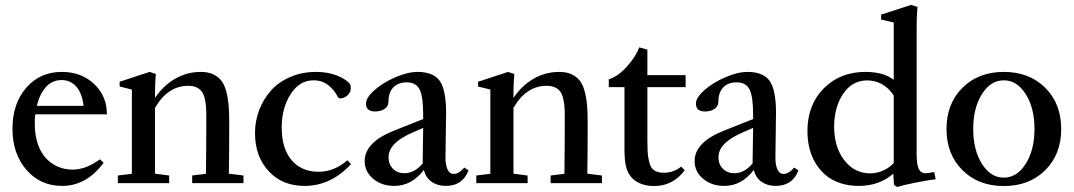

<svg xmlns="http://www.w3.org/2000/svg" viewBox="-20 -746 4373 782"><path d="M232.9 11.2Q144.5 11.2 87.6 -54.2Q30.8 -119.6 30.8 -221.7Q30.8 -323.7 86.7 -388.4Q142.6 -453.1 231.9 -453.1Q311 -453.1 363.3 -404.1Q415.5 -355 415.5 -280.3H123.5Q121.6 -264.2 121.6 -243.7Q121.6 -195.8 134.3 -158.9Q147 -122.1 168.7 -99.9Q190.4 -77.6 217.5 -66.4Q244.6 -55.2 275.4 -55.2Q330.1 -55.2 387.2 -97.2L401.9 -83Q332.5 11.2 232.9 11.2ZM231.4 -419.9Q191.9 -419.9 166.5 -390.9Q141.1 -361.8 129.9 -314.9H320.3Q314.9 -365.2 291.3 -392.6Q267.6 -419.9 231.4 -419.9Z M460 0V-31.2L517.1 -38.1V-381.3L467.3 -393.6V-413.1L589.4 -453.1L614.7 -444.8Q611.3 -404.8 611.3 -367.2V-347.2Q645.5 -397.9 693.6 -425.5Q741.7 -453.1 797.9 -453.1Q826.7 -453.1 847.2 -443.8Q867.7 -434.6 880.6 -418.5Q893.6 -402.3 900.9 -376Q908.2 -349.6 910.9 -320.8Q913.6 -292 913.6 -252.4Q913.6 -108.4 912.1 -38.6L971.7 -31.2V0H762.7V-31.2L818.8 -38.1Q820.3 -153.3 820.3 -272Q820.3 -296.9 818.8 -314.2Q817.4 -331.5 813 -348.1Q808.6 -364.7 800.5 -374.8Q792.5 -384.8 779.1 -390.6Q765.6 -396.5 746.6 -396.5Q663.1 -396.5 611.3 -306.6V-38.6L668.9 -31.2V0Z M1220.7 11.2Q1129.4 11.2 1074 -49.1Q1018.6 -109.4 1018.6 -203.6Q1018.6 -252.9 1035.6 -297.6Q1052.7 -342.3 1083.7 -377.2Q1114.7 -412.1 1162.4 -432.6Q1210 -453.1 1267.6 -453.1Q1313.5 -453.1 1350.3 -439.2Q1387.2 -425.3 1405.3 -404.3Q1408.7 -396.5 1408.7 -387.2Q1408.7 -369.6 1394.8 -357.4Q1380.9 -345.2 1366.7 -345.2Q1358.9 -345.2 1355.5 -351.6Q1342.8 -378.4 1317.6 -398.7Q1292.5 -418.9 1256.3 -418.9Q1200.2 -418.9 1163.8 -362.8Q1127.4 -306.6 1127.4 -226.6Q1127.4 -141.1 1167.7 -93.8Q1208 -46.4 1277.3 -46.4Q1341.3 -46.4 1395 -93.3L1409.7 -77.6Q1327.6 11.2 1220.7 11.2Z M1585.4 11.2Q1534.7 11.2 1500 -17.8Q1465.3 -46.9 1465.3 -89.8Q1465.3 -166.5 1585 -213.9L1703.6 -261.2V-278.3Q1703.6 -353 1689 -381.8Q1674.3 -410.6 1636.7 -410.6Q1601.1 -410.6 1581.5 -389.6Q1562 -368.7 1562 -331.1Q1562 -313.5 1546.9 -302.7Q1531.7 -292 1507.3 -292Q1470.7 -292 1470.7 -324.2Q1470.7 -348.6 1505.9 -379.4Q1541 -410.2 1591.1 -431.6Q1641.1 -453.1 1680.7 -453.1Q1745.1 -453.1 1771 -416.5Q1796.9 -379.9 1796.9 -287.1Q1796.9 -256.3 1794.4 -105Q1793.9 -75.7 1802.5 -56.6Q1811 -37.6 1827.6 -37.6Q1849.1 -37.6 1871.1 -63.5L1888.2 -51.8Q1863.8 11.2 1795.9 11.2Q1762.2 11.2 1738.5 -5.1Q1714.8 -21.5 1706.1 -53.7Q1657.2 11.2 1585.4 11.2ZM1562.5 -105Q1562.5 -76.7 1580.6 -58.6Q1598.6 -40.5 1627 -40.5Q1668.5 -40.5 1701.7 -80.6V-94.2Q1701.7 -115.7 1702.6 -159.7Q1703.6 -203.6 1703.6 -225.1L1664.1 -208Q1611.8 -185.5 1587.2 -160.4Q1562.5 -135.3 1562.5 -105Z M1919.9 0V-31.2L1977.1 -38.1V-381.3L1927.2 -393.6V-413.1L2049.3 -453.1L2074.7 -444.8Q2071.3 -404.8 2071.3 -367.2V-347.2Q2105.5 -397.9 2153.6 -425.5Q2201.7 -453.1 2257.8 -453.1Q2286.6 -453.1 2307.1 -443.8Q2327.6 -434.6 2340.6 -418.5Q2353.5 -402.3 2360.8 -376Q2368.2 -349.6 2370.8 -320.8Q2373.5 -292 2373.5 -252.4Q2373.5 -108.4 2372.1 -38.6L2431.6 -31.2V0H2222.7V-31.2L2278.8 -38.1Q2280.3 -153.3 2280.3 -272Q2280.3 -296.9 2278.8 -314.2Q2277.3 -331.5 2272.9 -348.1Q2268.6 -364.7 2260.5 -374.8Q2252.4 -384.8 2239 -390.6Q2225.6 -396.5 2206.5 -396.5Q2123 -396.5 2071.3 -306.6V-38.6L2128.9 -31.2V0Z M2644 11.7Q2611.8 11.7 2586.9 1Q2562 -9.8 2548.8 -27.3Q2534.7 -45.9 2529.1 -70.1Q2523.4 -94.2 2523.4 -143.1V-391.1H2459.5V-422.9Q2495.6 -433.6 2532.2 -473.6Q2568.8 -513.7 2583.5 -553.2L2616.7 -543.9V-439.9H2772.5V-391.1H2616.7V-177.2Q2616.7 -128.4 2619.9 -107.2Q2623 -85.9 2629.9 -69.8Q2642.1 -42.5 2683.6 -42.5Q2723.6 -42.5 2754.4 -67.4L2769 -52.7Q2721.2 11.7 2644 11.7Z M2929.2 11.2Q2878.4 11.2 2843.8 -17.8Q2809.1 -46.9 2809.1 -89.8Q2809.1 -166.5 2928.7 -213.9L3047.4 -261.2V-278.3Q3047.4 -353 3032.7 -381.8Q3018.1 -410.6 2980.5 -410.6Q2944.8 -410.6 2925.3 -389.6Q2905.8 -368.7 2905.8 -331.1Q2905.8 -313.5 2890.6 -302.7Q2875.5 -292 2851.1 -292Q2814.5 -292 2814.5 -324.2Q2814.5 -348.6 2849.6 -379.4Q2884.8 -410.2 2934.8 -431.6Q2984.9 -453.1 3024.4 -453.1Q3088.9 -453.1 3114.7 -416.5Q3140.6 -379.9 3140.6 -287.1Q3140.6 -256.3 3138.2 -105Q3137.7 -75.7 3146.2 -56.6Q3154.8 -37.6 3171.4 -37.6Q3192.9 -37.6 3214.8 -63.5L3231.9 -51.8Q3207.5 11.2 3139.6 11.2Q3106 11.2 3082.3 -5.1Q3058.6 -21.5 3049.8 -53.7Q3001 11.2 2929.2 11.2ZM2906.2 -105Q2906.2 -76.7 2924.3 -58.6Q2942.4 -40.5 2970.7 -40.5Q3012.2 -40.5 3045.4 -80.6V-94.2Q3045.4 -115.7 3046.4 -159.7Q3047.4 -203.6 3047.4 -225.1L3007.8 -208Q2955.6 -185.5 2930.9 -160.4Q2906.2 -135.3 2906.2 -105Z M3634.3 15.6 3621.1 6.8 3618.2 -38.6Q3561 11.2 3477.1 11.2Q3435.5 11.2 3400.9 -0.7Q3366.2 -12.7 3342 -33.4Q3317.9 -54.2 3301 -82.5Q3284.2 -110.8 3276.4 -143.6Q3268.6 -176.3 3268.6 -212.4Q3268.6 -318.8 3335 -386Q3401.4 -453.1 3504.9 -453.1Q3579.1 -453.1 3620.1 -420.9V-654.3L3568.8 -666.5V-686.5L3690.9 -726.1L3716.8 -717.8Q3713.4 -678.7 3713.4 -640.6V-118.7Q3713.4 -75.7 3721.9 -58.1Q3730.5 -40.5 3750 -40.5Q3761.7 -40.5 3785.2 -45.4L3791 -15.6Q3760.3 -12.7 3706.5 -1.7Q3652.8 9.3 3634.3 15.6ZM3523.9 -40Q3552.7 -40 3578.1 -51.8Q3603.5 -63.5 3620.1 -82V-356.9Q3601.1 -386.7 3573 -402.6Q3544.9 -418.5 3512.2 -418.5Q3450.2 -418.5 3413.8 -363.5Q3377.4 -308.6 3377.4 -230Q3377.4 -147 3418.7 -93.5Q3460 -40 3523.9 -40Z M4068.4 11.7Q3964.8 11.7 3899.9 -53Q3835 -117.7 3835 -220.7Q3835 -323.7 3899.9 -388.4Q3964.8 -453.1 4068.4 -453.1Q4172.4 -453.1 4237.3 -388.4Q4302.2 -323.7 4302.2 -220.7Q4302.2 -117.7 4237.3 -53Q4172.4 11.7 4068.4 11.7ZM3979.2 -78.9Q4014.6 -22.5 4068.4 -22.5Q4122.1 -22.5 4157.7 -78.9Q4193.4 -135.3 4193.4 -220.7Q4193.4 -306.2 4157.7 -362.5Q4122.1 -418.9 4068.4 -418.9Q4014.6 -418.9 3979.2 -362.5Q3943.8 -306.2 3943.8 -220.7Q3943.8 -135.3 3979.2 -78.9Z"/></svg>

Font: Elstob 10pt Medium
Style: Regular
Weight: 500
Designer: Peter S. Baker
Version: Version 1.015